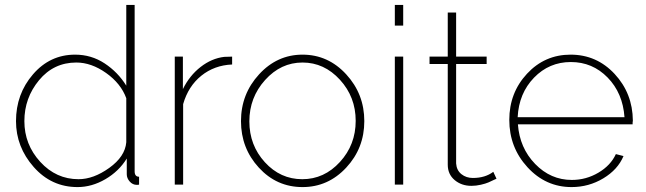

<svg xmlns="http://www.w3.org/2000/svg" viewBox="-20 -750 2625 780"><path d="M295 10Q189 10 117 -71.5Q45 -153 45 -258Q45 -368 114 -448Q183 -528 285 -528Q351 -528 405 -492.5Q459 -457 493 -402V-730H527V-54Q527 -32 545 -32V0Q542 1 536 1Q519 1 507 -12.5Q495 -26 495 -42V-106Q463 -54 408 -22Q353 10 295 10ZM299 -22Q360 -22 424 -68Q488 -114 493 -172V-351Q471 -411 411 -453.5Q351 -496 290 -496Q198 -496 138.5 -424Q79 -352 79 -258Q79 -163 143.5 -92.5Q208 -22 299 -22Z M923 -520V-488Q851 -485 798 -442.5Q745 -400 724 -327V0H690V-520H723V-388Q750 -443 795 -478Q840 -513 891 -519Q898 -519 909 -519.5Q920 -520 923 -520Z M1209 10Q1104 10 1031.5 -69Q959 -148 959 -258Q959 -368 1032.5 -448Q1106 -528 1209 -528Q1313 -528 1386.5 -448Q1460 -368 1460 -258Q1460 -148 1386.5 -69Q1313 10 1209 10ZM1057 -425Q993 -354 993 -257Q993 -160 1056 -91Q1119 -22 1208 -22Q1297 -22 1361 -92Q1425 -162 1425 -259Q1425 -356 1361 -426Q1297 -496 1209 -496Q1121 -496 1057 -425Z M1618 0H1584V-520H1618ZM1618 -646H1584V-730H1618Z M1984 -52 1997 -24 1986 -19Q1976 -14 1964.5 -9Q1953 -4 1933.5 0.5Q1914 5 1895 5Q1855 5 1827 -18.5Q1799 -42 1799 -81V-490H1725V-520H1799V-699H1833V-520H1957V-490H1833V-86Q1835 -58 1854.5 -42.5Q1874 -27 1901 -27Q1951 -27 1984 -52Z M2302 10Q2197 10 2123 -70.5Q2049 -151 2049 -263Q2049 -373 2121 -450.5Q2193 -528 2298 -528Q2404 -528 2477 -449.5Q2550 -371 2551 -260Q2551 -258 2550 -252V-245H2084Q2091 -149 2154 -84Q2217 -19 2303 -19Q2361 -19 2411 -48.5Q2461 -78 2482 -124L2513 -116Q2490 -61 2431 -25.5Q2372 10 2302 10ZM2083 -274H2517Q2510 -372 2448.5 -435Q2387 -498 2299 -498Q2211 -498 2149.5 -434.5Q2088 -371 2083 -274Z"/></svg>

Font: Raleway
Style: ExtraLight
Weight: 200
Designer: Matt McInerney, Pablo Impallari, Rodrigo Fuenzalida
Foundry: Matt McInerney, Pablo Impallari, Rodrigo Fuenzalida
Version: Version 2.001